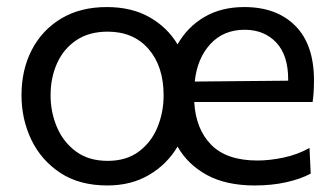

<svg xmlns="http://www.w3.org/2000/svg" viewBox="-20 -528 971 558"><path d="M292 11Q210.5 11 155 -25.8Q99.5 -62.5 71 -122Q42.5 -181.5 42.5 -251Q42.5 -325.5 72.5 -383.2Q102.5 -441 158 -474.2Q213.5 -507.5 290.5 -507.5Q362.5 -507.5 414.5 -478Q466.5 -448.5 496 -399Q524.5 -449.5 573.8 -478.5Q623 -507.5 690 -507.5Q784 -507.5 838.2 -453Q892.5 -398.5 892.5 -294.5Q892.5 -258 888.5 -231.5H544.5Q549 -152.5 594 -107Q639 -61.5 728.5 -61.5Q763.5 -61.5 804 -70Q844.5 -78.5 879.5 -98L883 -23.5Q854.5 -8 812.5 1.5Q770.5 11 720.5 11Q637 11 581.2 -19.5Q525.5 -50 496 -102Q465.5 -50.5 413.5 -19.8Q361.5 11 292 11ZM691 -441.5Q629.5 -441.5 591.2 -399.8Q553 -358 546 -291L817.5 -293.5Q817.5 -295 817.5 -297.5Q817.5 -368 782.5 -404.8Q747.5 -441.5 691 -441.5ZM293 -60.5Q347.5 -60.5 383.8 -87.8Q420 -115 437.8 -158.5Q455.5 -202 455.5 -251Q455.5 -335 411.8 -385.5Q368 -436 293 -436Q239 -436 202 -411.2Q165 -386.5 146 -344.5Q127 -302.5 127 -251Q127 -202 145.5 -158.5Q164 -115 200.8 -87.8Q237.5 -60.5 293 -60.5Z"/></svg>

Font: Heraclito
Style: Regular
Weight: 400
Designer: Kostas Bartsokas (font) & Cristiano Sobral (main changes)
Foundry: Kostas Bartsokas (font) & Cristiano Sobral (main changes)
Version: Version 1.00;July 8, 2020;FontCreator 13.0.0.2655 64-bit